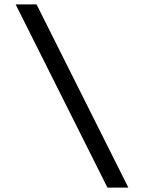

<svg xmlns="http://www.w3.org/2000/svg" viewBox="-20 -766 647 872"><path d="M468 86H563L146 -746H51Z"/></svg>

Font: Bluebird
Style: LiExt
Weight: 300
Designer: Jasper
Foundry: Cannot Into Space Fonts
Version: Version 0.98